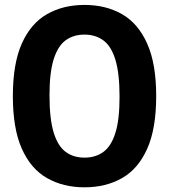

<svg xmlns="http://www.w3.org/2000/svg" viewBox="-20 -770 704 799"><path d="M331.5 9.5Q243 9.5 175.8 -28.8Q108.5 -67 71 -150.8Q33.5 -234.5 33.5 -370Q33.5 -505.5 71 -589.2Q108.5 -673 175.8 -711.2Q243 -749.5 331.5 -749.5Q420.5 -749.5 487.5 -711.2Q554.5 -673 592.2 -589.2Q630 -505.5 630 -370Q630 -234.5 592.5 -150.8Q555 -67 487.8 -28.8Q420.5 9.5 331.5 9.5ZM331.5 -114Q377 -114 409.8 -137.5Q442.5 -161 460 -216.2Q477.5 -271.5 477.5 -366.5Q477.5 -465.5 460 -522Q442.5 -578.5 409.8 -602.2Q377 -626 331.5 -626Q286 -626 253.5 -602.5Q221 -579 203.5 -523.8Q186 -468.5 186 -373.5Q186 -274.5 203.5 -218Q221 -161.5 253.5 -137.8Q286 -114 331.5 -114Z"/></svg>

Font: Encode Sans Condensed Condensed
Style: Bold
Weight: 700
Width: 3
Designer: Multiple Designers
Foundry: Impallari Type
Version: Version 3.000; ttfautohint (v1.8.3) -l 8 -r 50 -G 200 -x 14 